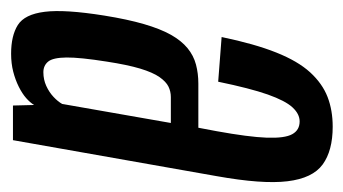

<svg xmlns="http://www.w3.org/2000/svg" viewBox="-174 -482 648 363"><g transform="rotate(90 150.5 -300.0)"><path d="M70 3.5Q88.5 3.5 104 -0.5Q119.5 -4.5 132.5 -11Q145.5 -17.5 154 -25Q162.5 -32.5 167 -40L168 0H233.5L301.5 -385Q317 -471.5 311.2 -519Q305.5 -566.5 279.5 -585.5Q253.5 -604.5 208 -604.5Q177 -604.5 151.8 -594.8Q126.5 -585 105.2 -561.8Q84 -538.5 67.8 -497.8Q51.5 -457 38.5 -394.5L123 -388Q135.5 -448.5 147.2 -481.8Q159 -515 171.5 -528.5Q184 -542 198 -542Q214.5 -542 222.2 -528Q230 -514 228.8 -479.8Q227.5 -445.5 216.5 -385L210 -350.5H126.5Q107.5 -350.5 90.5 -346Q73.5 -341.5 59.5 -330Q45.5 -318.5 34.2 -298.5Q23 -278.5 14 -247.5Q5 -216.5 -2 -173Q-14 -98 -9.2 -60Q-4.5 -22 15.8 -9.2Q36 3.5 70 3.5ZM105 -57.5Q92.5 -57.5 85 -66.5Q77.5 -75.5 77.2 -101.2Q77 -127 85 -177.5Q91 -216.5 98.2 -240.5Q105.5 -264.5 114.2 -277Q123 -289.5 132.2 -294Q141.5 -298.5 152 -298.5H201L165 -93Q160.5 -85 151.8 -76.8Q143 -68.5 131 -63Q119 -57.5 105 -57.5Z"/></g></svg>

Font: Anybody ExtraCondensed
Style: Italic
Weight: 400
Width: 2
Italic angle: -10°
Version: Version 1.113;gftools[0.9.25]